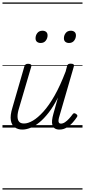

<svg xmlns="http://www.w3.org/2000/svg" viewBox="-20 -1030 686 1550"><path d="M161 16Q125 16 99.5 -2Q74 -20 67.5 -59Q61 -98 80 -160L177 -495Q181 -506 187.5 -510.5Q194 -515 207 -515Q223 -515 229.5 -509Q236 -503 232 -491L134 -158Q121 -117 121.5 -89Q122 -61 134.5 -47Q147 -33 174 -33Q206 -33 245.5 -56Q285 -79 330 -128.5Q375 -178 420.5 -258Q466 -338 510 -453L521 -495Q525 -508 531 -512Q537 -516 551 -516Q567 -516 573.5 -510.5Q580 -505 576 -493L462 -100Q454 -76 452.5 -61Q451 -46 456 -39Q461 -32 471 -32Q488 -32 505 -43.5Q522 -55 537.5 -72Q553 -89 566 -107Q572 -116 579 -116Q586 -116 594 -110Q603 -104 604.5 -98Q606 -92 601 -85Q589 -66 568 -42Q547 -18 519.5 -1Q492 16 460 16Q437 16 423 7Q409 -2 403.5 -19Q398 -36 400.5 -59.5Q403 -83 411 -111L448 -243Q412 -171 373.5 -121.5Q335 -72 297.5 -41.5Q260 -11 225 2.5Q190 16 161 16ZM308 -683Q290 -683 278.5 -692.5Q267 -702 267 -721Q267 -745 281.5 -763.5Q296 -782 323 -782Q341 -782 352.5 -772.5Q364 -763 364 -744Q364 -721 349.5 -702Q335 -683 308 -683ZM537 -683Q519 -683 507.5 -692.5Q496 -702 496 -721Q496 -745 510.5 -763.5Q525 -782 552 -782Q570 -782 581.5 -772.5Q593 -763 593 -744Q593 -721 578.5 -702Q564 -683 537 -683ZM0 490H646V500H0ZM0 -20H646V0H0ZM0 -505H646V-500H0ZM0 -1010H646V-1000H0Z"/></svg>

Font: Playwrite AU NSW Guides
Style: Regular
Weight: 400
Designer: Veronika Burian, José Scaglione
Foundry: TypeTogether
Version: Version 1.003